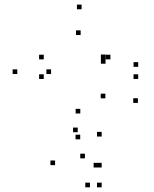

<svg xmlns="http://www.w3.org/2000/svg" viewBox="-20 -576 660 824"><path d="M324.2 22V2H304.2V22ZM571.8 -134.4V-154.4H551.8V-134.4ZM432.2 -154V-174H412.2V-154ZM324.6 -88.9V-108.9H304.6V-88.9ZM199.2 -258.3V-278.3H179.2V-258.3ZM326.1 -425.7V-445.7H306.1V-425.7ZM433 -322V-342H413V-322ZM433 -302.6V-322.6H413V-302.6ZM453.9 -321.2V-341.2H433.9V-321.2ZM167.8 -321.2V-341.2H147.8V-321.2ZM167.8 -237.1V-257.1H147.8V-237.1ZM573.1 -237.1V-257.1H553.1V-237.1ZM573.1 -289.2V-309.2H553.1V-289.2ZM330.2 -536.2V-556.2H310.2V-536.2ZM54.2 -258.3V-278.3H34.2V-258.3ZM216.4 132.8V112.8H196.4V132.8ZM366 227.9V207.9H346V227.9ZM416.3 227.9V207.9H396.3V227.9ZM416.3 142.8V122.8H396.3V142.8ZM401.8 142.8V122.8H381.8V142.8ZM344.4 103.6V83.6H324.4V103.6ZM416.3 10V-10H396.3V10ZM313.6 -8.5V-28.5H293.6V-8.5Z"/></svg>

Font: Monaspace Neon Dots Var
Style: Regular
Weight: 400
Designer: Riley Cran and the Lettermatic Team
Version: Version 1.100 (Monaspace Neon Dots)